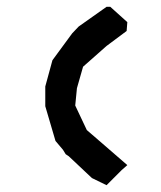

<svg xmlns="http://www.w3.org/2000/svg" viewBox="-20 -501 472 564"><path d="M354 -436 304 -481H293L211 -423L192 -403L134 -324L113 -247V-189L143 -87L165 -61L173 -48L182 -42L250 22L293 43L337 -1L354 -16L235 -119L201 -191L206 -242L224 -305L293 -366L352 -410Z"/></svg>

Font: Dokdo
Style: Regular
Weight: 400
Version: Version 2.00